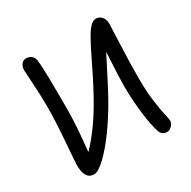

<svg xmlns="http://www.w3.org/2000/svg" viewBox="-162 -873 1036 1043"><g transform="rotate(-30 355.5 -351.5)"><path d="M138.2 14.2Q81.1 14.2 81.1 -75.2Q81.1 -90.8 91.1 -216.3Q101.1 -341.8 101.1 -430.2Q101.1 -492.7 95.9 -575.7Q90.8 -658.7 90.8 -666Q90.8 -687.5 101.8 -702.1Q112.8 -716.8 131.8 -716.8Q152.3 -716.8 166.3 -704.1Q180.2 -691.4 182.1 -665Q188 -607.9 188 -375Q188 -321.8 185.1 -273.2Q182.1 -224.6 177 -171.1Q171.9 -117.7 170.9 -106Q262.2 -201.2 341.8 -345.2Q368.7 -392.6 399.2 -454.1Q429.7 -515.6 449.7 -556.9Q469.7 -598.1 491 -636.7Q512.2 -675.3 530.8 -694.6Q549.3 -713.9 566.9 -713.9Q589.8 -713.9 604 -697Q618.2 -680.2 618.2 -652.8Q618.2 -649.4 613 -525.1Q607.9 -400.9 607.9 -317.9Q607.9 -238.3 616.2 -174.8Q624.5 -111.3 632.8 -76.9Q641.1 -42.5 641.1 -33.2Q641.1 -16.6 627.2 -1.7Q613.3 13.2 597.2 13.2Q564.9 13.2 554.2 -18.1Q538.6 -64.9 528.3 -149.2Q518.1 -233.4 518.1 -314Q518.1 -381.3 526.9 -529.8Q428.7 -335.4 396 -279.8Q354.5 -208 307.1 -142.6Q259.8 -77.1 212.6 -31.5Q165.5 14.2 138.2 14.2Z"/></g></svg>

Font: Shantell Sans Normal
Style: Regular
Weight: 400
Designer: Stephen Nixon, Anya Danilova, Shantell Martin
Foundry: Arrow Type
Version: Version 1.006;[559af2be0]